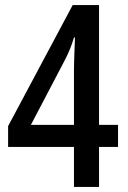

<svg xmlns="http://www.w3.org/2000/svg" viewBox="-20 -738 504 758"><path d="M272 -158V0H371V-158H446V-245H371V-718H267L12 -240V-158ZM272 -245H102L233 -495C252 -531 263 -559 272 -590H276C275 -562 272 -493 272 -454Z"/></svg>

Font: Noto Sans Devanagari Condensed Medium
Style: Regular
Weight: 500
Width: 3
Designer: Jelle Bosma - Monotype Design Team
Foundry: Monotype Imaging Inc.
Version: Version 2.004